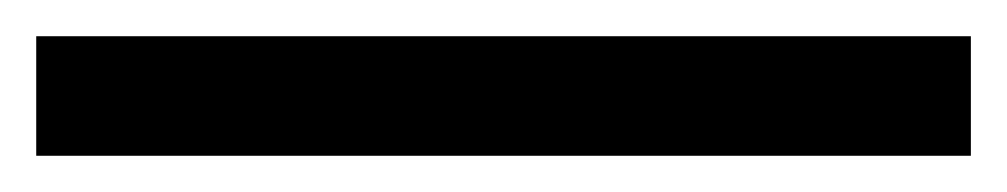

<svg xmlns="http://www.w3.org/2000/svg" viewBox="-28 43 556 106"><path d="M-8 63H508V129H-8Z"/></svg>

Font: Rosario Medium
Style: Regular
Weight: 500
Version: Version 1.201